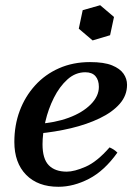

<svg xmlns="http://www.w3.org/2000/svg" viewBox="-20 -701 521 736"><path d="M236 -43Q265 -43 308.5 -62Q352 -81 400 -136Q409 -132 416 -127.5Q423 -123 430 -116Q380 -46 321 -15.5Q262 15 204 15Q125 15 80 -31Q35 -77 35 -157Q35 -221 55.5 -276Q76 -331 114.5 -373.5Q153 -416 206.5 -439.5Q260 -463 325 -463Q379 -463 409.5 -450.5Q440 -438 453.5 -418.5Q467 -399 467 -376Q467 -335 439 -303Q411 -271 362 -247.5Q313 -224 252 -209.5Q191 -195 126 -189L123 -226Q190 -230 243 -249.5Q296 -269 327.5 -300.5Q359 -332 359 -368Q359 -394 346 -409Q333 -424 307 -424Q269 -424 238.5 -396.5Q208 -369 186.5 -326Q165 -283 154 -235.5Q143 -188 143 -148Q143 -92 167 -67.5Q191 -43 236 -43ZM364 -681 417 -636 402 -566 335 -546 282 -591 297 -662Z"/></svg>

Font: Poltawski Nowy Medium
Style: Italic
Weight: 500
Italic angle: -12°
Version: Version 1.001;gftools[0.9.25]